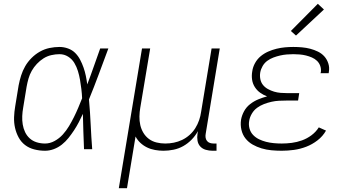

<svg xmlns="http://www.w3.org/2000/svg" viewBox="-20 -785 1840 1010"><path d="M217 8Q188 8 160.5 1Q133 -6 112 -22Q91 -38 78 -62Q65 -86 59 -113Q53 -140 54 -168.5Q55 -197 60 -226L78 -336Q83 -362 91 -387.5Q99 -413 112.5 -436.5Q126 -460 146 -480Q166 -500 190 -513.5Q214 -527 240.5 -532.5Q267 -538 293 -538Q316 -538 338 -530Q360 -522 375.5 -506.5Q391 -491 401.5 -471Q412 -451 419.5 -429.5Q427 -408 431.5 -386Q436 -364 439 -341Q457 -388 473.5 -435.5Q490 -483 507 -530H550Q525 -463 500 -395.5Q475 -328 448 -262Q454 -196 457 -130.5Q460 -65 465 0H422Q420 -46 418.5 -93Q417 -140 416 -186Q406 -164 394.5 -142Q383 -120 369.5 -99.5Q356 -79 340.5 -59.5Q325 -40 305.5 -24.5Q286 -9 263 -0.5Q240 8 217 8ZM217 -30Q243 -30 267.5 -43.5Q292 -57 310.5 -77.5Q329 -98 343 -121.5Q357 -145 369 -169Q381 -193 391.5 -218Q402 -243 412 -268Q411 -292 408 -316.5Q405 -341 401 -364.5Q397 -388 390 -411Q383 -434 371 -454Q359 -474 338.5 -487Q318 -500 293 -500Q272 -500 250 -495Q228 -490 209 -478Q190 -466 174 -449Q158 -432 147 -412.5Q136 -393 130 -372Q124 -351 120 -329L102 -219Q98 -197 97 -174.5Q96 -152 99.5 -130.5Q103 -109 112 -90Q121 -71 136.5 -57Q152 -43 173 -36.5Q194 -30 217 -30Z M605 205 727 -530H770L718 -219Q714 -196 713.5 -172.5Q713 -149 718 -127Q723 -105 734.5 -86Q746 -67 763.5 -54Q781 -41 803.5 -35.5Q826 -30 849 -30Q872 -30 894.5 -34.5Q917 -39 938 -49Q959 -59 977 -75Q995 -91 1007.5 -111Q1020 -131 1027.5 -153Q1035 -175 1038 -197L1093 -530H1136L1062 -81Q1060 -71 1061.5 -61Q1063 -51 1069 -43.5Q1075 -36 1084.5 -33Q1094 -30 1104 -30H1119V8H1098Q1080 8 1062.5 3Q1045 -2 1033.5 -14.5Q1022 -27 1019 -45Q1016 -63 1019 -81L1021 -95Q1008 -71 988 -50.5Q968 -30 944 -16.5Q920 -3 893 2.5Q866 8 840 8Q818 8 795.5 4Q773 0 753.5 -9.5Q734 -19 718.5 -33.5Q703 -48 693 -67L648 205Z M1462 8Q1435 8 1408 5.5Q1381 3 1356 -4.5Q1331 -12 1309 -24.5Q1287 -37 1271.5 -56.5Q1256 -76 1250 -102Q1244 -128 1248 -155Q1252 -178 1264 -200Q1276 -222 1296 -237.5Q1316 -253 1339 -262.5Q1362 -272 1385 -278Q1366 -285 1349 -297Q1332 -309 1320.5 -327Q1309 -345 1306 -366.5Q1303 -388 1307 -410Q1310 -432 1321.5 -453Q1333 -474 1351 -489Q1369 -504 1390.5 -513.5Q1412 -523 1434.5 -528.5Q1457 -534 1479 -536Q1501 -538 1523 -538Q1546 -538 1568.5 -536Q1591 -534 1612 -528.5Q1633 -523 1652.5 -513.5Q1672 -504 1686 -488.5Q1700 -473 1707 -451.5Q1714 -430 1710 -408Q1710 -406 1709.5 -404Q1709 -402 1709 -400H1666Q1667 -402 1667 -403Q1667 -404 1668 -406Q1670 -423 1664.5 -438.5Q1659 -454 1647.5 -465Q1636 -476 1621 -482.5Q1606 -489 1590 -493Q1574 -497 1557 -498.5Q1540 -500 1523 -500Q1506 -500 1488.5 -498.5Q1471 -497 1453.5 -493Q1436 -489 1418.5 -482.5Q1401 -476 1386 -465Q1371 -454 1361.5 -437.5Q1352 -421 1349 -404Q1346 -386 1349.5 -368.5Q1353 -351 1363.5 -338Q1374 -325 1389.5 -316.5Q1405 -308 1421.5 -303Q1438 -298 1456 -296.5Q1474 -295 1493 -295H1554L1548 -256H1486Q1467 -256 1447.5 -255Q1428 -254 1408 -249.5Q1388 -245 1368.5 -237.5Q1349 -230 1332.5 -218Q1316 -206 1305 -187.5Q1294 -169 1291 -150Q1287 -129 1292.5 -109Q1298 -89 1311.5 -75Q1325 -61 1342.5 -52.5Q1360 -44 1379.5 -39Q1399 -34 1420 -32Q1441 -30 1462 -30Q1488 -30 1515 -33.5Q1542 -37 1568.5 -46.5Q1595 -56 1618.5 -73.5Q1642 -91 1657 -115L1695 -98Q1678 -68 1650 -46.5Q1622 -25 1590.5 -13Q1559 -1 1526.5 3.5Q1494 8 1462 8ZM1537 -598 1510 -622 1652 -765 1684 -735Z"/></svg>

Font: Iosevka Curly XLtEx
Style: Italic
Weight: 200
Width: 7
Italic angle: -9°
Monospace: yes
Designer: Belleve Invis
Foundry: Belleve Invis
Version: Version 11.1.0; ttfautohint (v1.8.3)